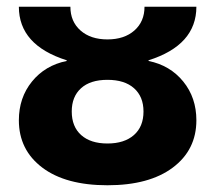

<svg xmlns="http://www.w3.org/2000/svg" viewBox="-20 -540 639 570"><path d="M36 -183Q36 -250 75 -298Q114 -346 178 -359V-361Q36 -406 36 -520H189Q189 -476 219 -449.5Q249 -423 299 -423Q349 -423 379 -449.5Q409 -476 409 -520H563Q563 -406 421 -361V-359Q485 -346 524 -298Q563 -250 563 -183Q563 -95 493 -42.5Q423 10 299 10Q175 10 105.5 -42.5Q36 -95 36 -183ZM193 -209Q193 -164 221 -139Q249 -114 299 -114Q349 -114 377.5 -139Q406 -164 406 -209Q406 -253 378 -278Q350 -303 299 -303Q248 -303 220.5 -278Q193 -253 193 -209Z"/></svg>

Font: M PLUS 1p ExtraBold
Style: Regular
Weight: 800
Version: Version 1.062